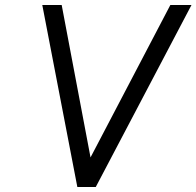

<svg xmlns="http://www.w3.org/2000/svg" viewBox="-20 -752 790 772"><path d="M150 -732 291 0H365L750 -732H665L344 -119L228 -732Z"/></svg>

Font: Exo
Style: Regular Italic
Weight: 400
Designer: Natanael Gama
Version: Version 1.00